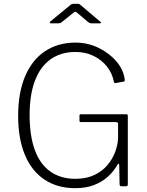

<svg xmlns="http://www.w3.org/2000/svg" viewBox="-20 -975 772 1005"><path d="M373 10Q281 10 213.5 -34.5Q146 -79 110.5 -164Q75 -249 75 -368Q75 -491 112 -577Q149 -663 216.5 -707.5Q284 -752 375 -752Q439 -752 495 -725Q551 -698 589 -654Q627 -610 633 -557Q633 -553 632.5 -551Q632 -549 628 -548L584 -540Q581 -540 579 -541.5Q577 -543 576 -547Q568 -591 540 -626.5Q512 -662 469.5 -682.5Q427 -703 375 -703Q298 -703 244 -664Q190 -625 162.5 -551.5Q135 -478 135 -374Q135 -265 162 -190.5Q189 -116 243 -77.5Q297 -39 375 -39Q432 -39 474 -59Q516 -79 543 -111.5Q570 -144 583.5 -181.5Q597 -219 598 -253V-327Q598 -336 587 -336H404Q400 -336 398 -337.5Q396 -339 396 -343V-370Q396 -377 402 -377H641Q645 -377 647 -375Q649 -373 649 -369V-11Q649 -4 646.5 -2Q644 0 639 0H620Q614 0 610.5 -1Q607 -2 606 -10L604 -113Q603 -118 600.5 -118Q598 -118 595 -113Q576 -79 545.5 -51Q515 -23 472.5 -6.5Q430 10 373 10ZM442 -859 384 -908Q377 -914 374.5 -914Q372 -914 364 -908L303 -859Q298 -855 295 -854Q292 -853 287 -853H246Q241 -853 240.5 -856Q240 -859 244 -863L344 -945Q349 -950 353.5 -952.5Q358 -955 365 -955H388Q394 -955 398 -952Q402 -949 405 -946L503 -863Q516 -853 502 -853H457Q453 -853 449.5 -854.5Q446 -856 442 -859Z"/></svg>

Font: Libre Franklin Thin ExtraLight
Style: Regular
Weight: 250
Version: Version 3.000